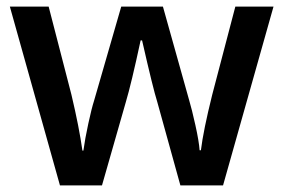

<svg xmlns="http://www.w3.org/2000/svg" viewBox="-20 -560 857 580"><path d="M524.9 0 455.1 -252Q442.4 -292 409.2 -438H404.8Q376.5 -306.2 359.9 -251L288.1 0H161.1L9.8 -540H127L195.8 -273.9Q219.2 -175.3 229 -105H231.9Q236.8 -140.6 246.8 -186.8Q256.8 -232.9 264.2 -255.9L346.2 -540H472.2L551.8 -255.9Q559.1 -231.9 570.1 -182.6Q581.1 -133.3 583 -106H586.9Q594.2 -166 621.1 -273.9L690.9 -540H806.2L653.8 0Z"/></svg>

Font: f1_58959          
Style: Regular
Weight: 600
Foundry: Ascender Corporation
Version: Version 1.10